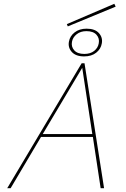

<svg xmlns="http://www.w3.org/2000/svg" viewBox="-20 -991 665 1011"><path d="M589 -956 337 -852 332 -864 582 -971ZM343 -772Q348 -801 373 -820.5Q398 -840 436 -840Q480 -840 501 -816.5Q522 -793 516 -762Q511 -733 486.5 -713.5Q462 -694 423 -694Q379 -694 358 -717.5Q337 -741 343 -772ZM500 -763Q505 -789 488 -808Q471 -827 435 -827Q404 -827 383.5 -810.5Q363 -794 359 -771Q354 -745 371 -726Q388 -707 424 -707Q456 -707 476 -723Q496 -739 500 -763ZM410 -658H425L528 0H510L469 -270H196L36 0H18ZM205 -285H466L413 -634Z"/></svg>

Font: EauTest Thin
Style: Italic
Weight: 250
Italic angle: -12°
Designer: Christian Thalmann (Catharsis Fonts)
Version: Version 0.001;PS 000.001;hotconv 1.0.88;makeotf.lib2.5.64775